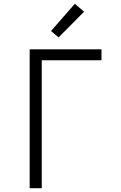

<svg xmlns="http://www.w3.org/2000/svg" viewBox="-20 -996 640 1016"><path d="M137 0V-735H517V-677H201V0ZM290 -798 250 -832 376 -976 425 -934Z"/></svg>

Font: Iosevka Light Extended
Style: Regular
Weight: 300
Width: 7
Monospace: yes
Designer: Belleve Invis
Foundry: Belleve Invis
Version: Version 32.5.0; ttfautohint (v1.8.4)